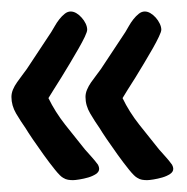

<svg xmlns="http://www.w3.org/2000/svg" viewBox="-22 -339 320 329"><path d="M147.9 -49.8Q147.9 -44.4 142.3 -40.8Q136.7 -37.1 129.2 -34.9Q121.6 -32.7 114 -31.5Q106.4 -30.3 103 -30.3Q98.6 -30.3 94.5 -31Q90.3 -31.7 86.4 -34.2Q81.5 -36.6 72.3 -48.1Q63 -59.6 53 -73.5Q43 -87.4 34.2 -100.3Q25.4 -113.3 22 -119.1Q13.7 -130.9 5.6 -144.5Q-2.4 -158.2 -2.4 -172.9Q-2.4 -179.2 0.2 -185.5Q2.9 -191.9 7.1 -197.8Q11.2 -203.6 15.6 -209.5Q20 -215.3 23.9 -220.7L65.9 -284.2Q68.4 -288.1 71.8 -294.2Q75.2 -300.3 79.6 -305.9Q84 -311.5 88.9 -315.4Q93.8 -319.3 99.1 -319.3Q104 -319.3 108.9 -316.4Q113.8 -313.5 117.9 -308.8Q122.1 -304.2 124.8 -298.6Q127.4 -293 127.4 -288.1Q127.4 -284.7 123.3 -275.9Q119.1 -267.1 112.5 -255.6Q106 -244.1 98.1 -231Q90.3 -217.8 83 -206.1Q75.7 -194.3 69.6 -184.8Q63.5 -175.3 61 -170.9Q72.3 -147.5 89.8 -125.2Q107.4 -103 123.5 -83Q129.4 -76.2 135 -70.1Q140.6 -64 146 -56.6Q147.9 -52.7 147.9 -49.8ZM274.9 -49.8Q274.9 -44.4 269.3 -40.8Q263.7 -37.1 256.1 -34.9Q248.5 -32.7 241 -31.5Q233.4 -30.3 230 -30.3Q225.6 -30.3 221.4 -31Q217.3 -31.7 213.4 -34.2Q208.5 -36.6 199.2 -48.1Q189.9 -59.6 179.9 -73.5Q169.9 -87.4 161.1 -100.3Q152.3 -113.3 148.9 -119.1Q140.6 -130.9 132.6 -144.5Q124.5 -158.2 124.5 -172.9Q124.5 -179.2 127.2 -185.5Q129.9 -191.9 134 -197.8Q138.2 -203.6 142.6 -209.5Q147 -215.3 150.9 -220.7L192.9 -284.2Q195.3 -288.1 198.7 -294.2Q202.1 -300.3 206.5 -305.9Q210.9 -311.5 215.8 -315.4Q220.7 -319.3 226.1 -319.3Q231 -319.3 235.8 -316.4Q240.7 -313.5 244.9 -308.8Q249 -304.2 251.7 -298.6Q254.4 -293 254.4 -288.1Q254.4 -284.7 250.2 -275.9Q246.1 -267.1 239.5 -255.6Q232.9 -244.1 225.1 -231Q217.3 -217.8 210 -206.1Q202.6 -194.3 196.5 -184.8Q190.4 -175.3 188 -170.9Q199.2 -147.5 216.8 -125.2Q234.4 -103 250.5 -83Q256.3 -76.2 262 -70.1Q267.6 -64 272.9 -56.6Q274.9 -52.7 274.9 -49.8Z"/></svg>

Font: Just Another Hand
Style: Regular
Weight: 400
Designer: Astigmatic (AOETI)
Foundry: Astigmatic (AOETI)
Version: Version 1.001